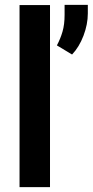

<svg xmlns="http://www.w3.org/2000/svg" viewBox="-20 -771 382 791"><path d="M186 -750V0H60.5V-750ZM341.8 -751V-715.3Q341.8 -670.9 324 -624Q306.2 -577.1 276.9 -546.4L214.4 -584Q229 -611.3 237.5 -640.6Q246.1 -669.9 246.1 -709.5V-751Z"/></svg>

Font: Roboto Condensed SemiBold
Style: Regular
Weight: 600
Designer: Christian Robertson
Foundry: Google
Version: Version 3.008; 2023